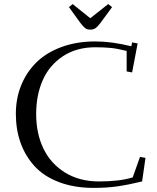

<svg xmlns="http://www.w3.org/2000/svg" viewBox="-20 -916 776 946"><path d="M58.1 -355Q58.1 -431.2 84.5 -496.1Q110.8 -561 159.9 -609.1Q209 -657.2 283.7 -684.6Q358.4 -711.9 450.2 -711.9Q529.3 -711.9 627 -688L630.9 -707L658.2 -702.1L630.9 -559.1L604 -564V-665Q557.6 -676.8 524.9 -679.9Q492.2 -683.1 449.2 -683.1Q356.9 -683.1 290 -638.9Q223.1 -594.7 190.7 -521.2Q158.2 -447.8 158.2 -354Q158.2 -258.3 194.1 -183.8Q230 -109.4 300.8 -65.7Q371.6 -22 467.8 -22Q569.8 -22 633.8 -42L669.9 -143.1L696.8 -138.2L680.2 -22Q611.8 -5.4 558.6 2.2Q505.4 9.8 441.9 9.8Q345.7 9.8 271 -18.6Q196.3 -46.9 150.4 -97.2Q104.5 -147.5 81.3 -212.6Q58.1 -277.8 58.1 -355ZM319.8 -880.9 337.9 -896 424.8 -826.2 513.2 -896 532.2 -880.9 474.1 -801.8Q459.5 -783.2 449.5 -776.6Q439.5 -770 424.8 -770Q410.2 -770 401.1 -776.4Q392.1 -782.7 377 -801.8Z"/></svg>

Font: Dehuti
Style: Bold
Weight: 700
Version: Version 1.2